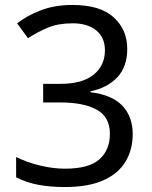

<svg xmlns="http://www.w3.org/2000/svg" viewBox="-20 -744 612 774"><path d="M493 -547Q493 -475 453 -432.5Q413 -390 345 -376V-372Q431 -362 473 -318Q515 -274 515 -203Q515 -141 486 -92.5Q457 -44 396.5 -17Q336 10 241 10Q185 10 137 1.5Q89 -7 45 -29V-111Q90 -89 142 -76.5Q194 -64 242 -64Q338 -64 380.5 -101.5Q423 -139 423 -205Q423 -272 370.5 -301.5Q318 -331 223 -331H154V-406H224Q312 -406 357.5 -443Q403 -480 403 -541Q403 -593 368 -621.5Q333 -650 273 -650Q215 -650 174 -633Q133 -616 93 -590L49 -650Q87 -680 143.5 -702Q200 -724 272 -724Q384 -724 438.5 -674Q493 -624 493 -547Z"/></svg>

Font: Noto Sans Chakma
Style: Regular
Weight: 400
Designer: Zachary Quinn Scheuren - Monotype Design Team
Foundry: Monotype Imaging Inc.
Version: Version 2.003; ttfautohint (v1.8.4.7-5d5b)